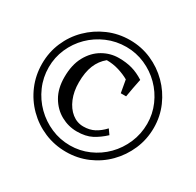

<svg xmlns="http://www.w3.org/2000/svg" viewBox="-143 -807 983 965"><g transform="rotate(30 349.0 -325.0)"><path d="M351 -39Q408 -39 459.5 -61.5Q511 -84 550 -123.5Q589 -163 611.5 -215.5Q634 -268 634 -327Q634 -384 611.5 -435.5Q589 -487 550 -526Q511 -565 459.5 -587.5Q408 -610 351 -610Q292 -610 239.5 -587.5Q187 -565 147.5 -526Q108 -487 85.5 -435.5Q63 -384 63 -327Q63 -268 86 -215.5Q109 -163 149 -123.5Q189 -84 241 -61.5Q293 -39 351 -39ZM350 -1Q283 -1 224 -26Q165 -51 120 -96Q75 -141 50 -200Q25 -259 25 -326Q25 -392 50 -450.5Q75 -509 120 -553.5Q165 -598 224 -623.5Q283 -649 350 -649Q416 -649 474.5 -623.5Q533 -598 577.5 -553.5Q622 -509 647.5 -450.5Q673 -392 673 -326Q673 -259 647.5 -200Q622 -141 577.5 -96Q533 -51 474.5 -26Q416 -1 350 -1ZM346 -117Q297 -117 253.5 -141Q210 -165 183 -211Q156 -257 156 -323Q156 -395 183 -444Q210 -493 253.5 -518Q297 -543 346 -543Q388 -543 422.5 -533.5Q457 -524 493 -501Q486 -467 482 -445.5Q478 -424 473 -394H442L429 -467Q403 -482 369 -492.5Q335 -503 298 -503Q265 -476 248.5 -435.5Q232 -395 232 -336Q232 -284 249 -243Q266 -202 295.5 -178.5Q325 -155 362 -155Q398 -155 425.5 -169.5Q453 -184 478 -211L498 -183Q466 -153 431.5 -135Q397 -117 346 -117Z"/></g></svg>

Font: Ruwudu
Style: Regular
Weight: 400
Designer: Becca Hirsbrunner Spalinger
Foundry: SIL International
Version: Version 3.000